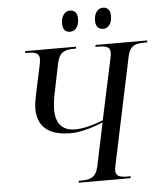

<svg xmlns="http://www.w3.org/2000/svg" viewBox="-60 -958 858 1010"><g transform="rotate(-5 369.5 -453.0)"><path d="M514 -795C538 -795 560 -815 560 -860C560 -892 544 -906 521 -906C491 -906 474 -877 474 -842C474 -809 490 -795 514 -795ZM339 -795C363 -795 386 -815 386 -860C386 -892 370 -906 347 -906C317 -906 300 -877 300 -842C300 -809 315 -795 339 -795ZM314 0H588L590 -10H578C536 -10 511 -15 511 -46C511 -52 512 -65 515 -75L634 -639C646 -696 676 -704 724 -704H737L739 -714H466L464 -704H477C519 -704 542 -698 542 -668C542 -660 540 -646 537 -634L469 -316C430 -300 370 -281 322 -281C253 -281 219 -320 219 -393C219 -432 228 -476 233 -498L261 -635C274 -694 302 -704 350 -704H361L363 -714H95L93 -704H104C145 -704 168 -698 168 -666C168 -658 166 -644 162 -626L137 -510C132 -483 121 -441 121 -408C121 -308 185 -263 296 -263C357 -263 431 -290 467 -305L419 -76C406 -18 375 -10 327 -10H316Z"/></g></svg>

Font: Noto Serif Display SemiCondensed
Style: Italic
Weight: 400
Width: 4
Italic angle: -12°
Designer: Monotype Design Team
Foundry: Monotype Imaging Inc.
Version: Version 2.009